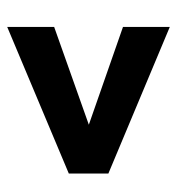

<svg xmlns="http://www.w3.org/2000/svg" viewBox="2 -580 512 557"><g transform="rotate(90 258.5 -302.0)"><path d="M342.3 -303.2 58.6 -402.3V-538.1L483.9 -359.9V-245.1L58.6 -66.4V-202.6Z"/></g></svg>

Font: Vazir UI
Style: Bold-UI
Weight: 700
Designer: Saber Rastikerdar
Foundry: Saber Rastikerdar
Version: Version 30.1.0